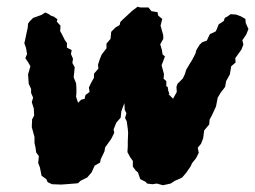

<svg xmlns="http://www.w3.org/2000/svg" viewBox="-20 -534 755 568"><path d="M348 -229 339 -205 337 -186 324 -171 316 -151 318 -141 309 -123 291 -98 289 -86 278 -63 276 -53 260 -44 251 -24 238 -9 218 1 211 8 200 9 175 11 161 12 134 11 121 5 117 -4 103 -14 98 -39 93 -52 95 -72 87 -83 85 -98 82 -111V-129L74 -158L75 -181L81 -192L80 -213L74 -232L78 -245L72 -259V-271L65 -286L63 -314L70 -338L63 -350L55 -362L60 -374L57 -392L52 -406L56 -424L58 -434L62 -452L63 -464L67 -470L78 -481L92 -486L103 -490L114 -497L123 -493L132 -487L139 -485L150 -477L148 -470L159 -458L158 -442L163 -433L172 -415L178 -407V-393L192 -386L190 -374L196 -360L194 -348L201 -335L198 -305L205 -288L206 -275V-257L205 -248L211 -230L220 -239L231 -242V-246L233 -253L245 -262L243 -275L249 -288L258 -304V-316L271 -331L270 -343L276 -361L281 -373L295 -391V-405L307 -419L309 -440L322 -453L334 -460L336 -469L344 -477L357 -489L371 -502L387 -514L395 -512H419L428 -501L446 -498L448 -488L460 -478L455 -458L459 -444L463 -429V-419L454 -403L459 -386L461 -373L468 -367L463 -354L458 -341L465 -315L464 -301L472 -294V-279L476 -277L478 -265L481 -256L478 -254H480L492 -242L503 -262L502 -277L505 -286L521 -302L527 -315L531 -328L543 -348L548 -356L558 -375L561 -386L570 -401L578 -409L592 -414L596 -423L601 -433L618 -441L621 -447L627 -462L642 -472L645 -481L654 -486L662 -492L678 -491L692 -486L706 -478L707 -466L715 -448L708 -431L697 -415L700 -402L694 -387L676 -362L677 -349L664 -338L660 -314L649 -294L646 -277L633 -260L624 -245L619 -219L613 -206L607 -193L600 -180L599 -166L584 -148L581 -125L575 -109L565 -97L568 -82L560 -66L548 -51L544 -42L531 -23L519 -9L511 -5L497 1L485 9L462 14L444 9L431 11L415 9L411 4L395 -4L388 -24L382 -29L373 -41V-58L365 -69L357 -84L358 -101V-114L359 -141L358 -153L355 -175L350 -185L354 -199L349 -209Z"/></svg>

Font: Winky Rough SemiBold
Style: Italic
Weight: 600
Italic angle: -8.97852°
Designer: Simon Atzbach
Foundry: typofactur
Version: Version 1.206; ttfautohint (v1.8.4.7-5d5b)